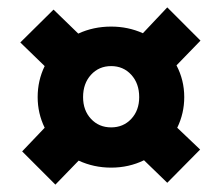

<svg xmlns="http://www.w3.org/2000/svg" viewBox="-20 -567 597 520"><path d="M130 -67 40 -157 101 -221Q82 -260 82 -304Q82 -349 101 -388L35 -452L125 -541L192 -476Q233 -495 281 -495Q327 -495 367 -477L433 -547L523 -457L458 -390Q479 -350 479 -304Q479 -260 460 -221L522 -162L433 -72L370 -133Q329 -113 281 -113Q234 -113 193 -132ZM281 -222Q314 -222 335.5 -245Q357 -268 357 -304Q357 -341 335.5 -364.5Q314 -388 281 -388Q248 -388 226.5 -364.5Q205 -341 205 -304Q205 -268 226.5 -245Q248 -222 281 -222Z"/></svg>

Font: Lexend Deca SemiBold
Style: Regular
Weight: 600
Designer: Bonnie Shaver-Troup, Thomas Jockin
Foundry: Lexend
Version: Version 1.008; ttfautohint (v1.8.4.7-5d5b)